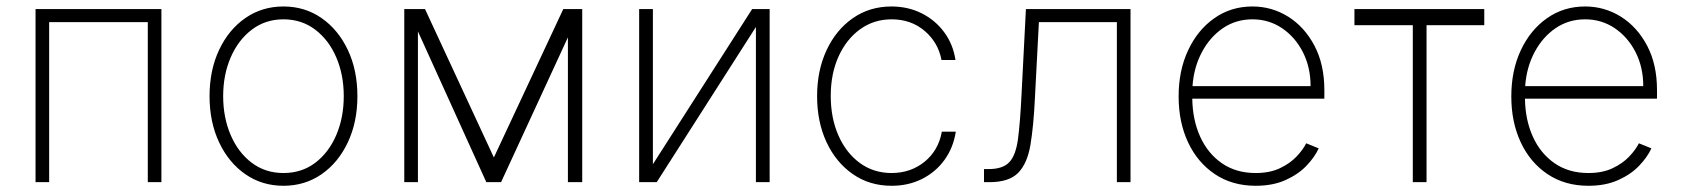

<svg xmlns="http://www.w3.org/2000/svg" viewBox="-20 -574 5301 605"><path d="M92 0V-545.5H488.6V0H445.7V-504.3H134.9V0Z M873.2 11.4Q805.8 11.4 753.2 -25Q700.6 -61.4 670.5 -125.4Q640.3 -189.3 640.3 -271Q640.3 -353 670.5 -416.9Q700.6 -480.8 753.2 -517.2Q805.8 -553.6 873.2 -553.6Q940.7 -553.6 993.3 -517Q1045.8 -480.5 1076 -416.7Q1106.2 -353 1106.2 -271Q1106.2 -189.3 1076 -125.4Q1045.8 -61.4 993.3 -25Q940.7 11.4 873.2 11.4ZM873.2 -28.8Q930.8 -28.8 973.4 -61.1Q1016 -93.4 1039.6 -148.4Q1063.2 -203.5 1063.2 -271Q1063.2 -338.4 1039.6 -393.3Q1016 -448.2 973.2 -480.6Q930.4 -513.1 873.2 -513.1Q816.4 -513.1 773.6 -480.6Q730.8 -448.2 707 -393.3Q683.2 -338.4 683.2 -271Q683.2 -203.5 706.9 -148.4Q730.5 -93.4 773.3 -61.1Q816.1 -28.8 873.2 -28.8Z M1536.2 -77.8 1755 -545.5H1814.6V0H1769.5V-456.3L1558.9 0H1512.4L1296.9 -475.1V0H1253.9V-545.5H1319.2Z M2037.3 -56.5 2350.1 -545.5H2405.2V0H2361.9V-489L2049.4 0H1994V-545.5H2037.3Z M2789.4 11.4Q2719.8 11.4 2666.9 -25.6Q2614 -62.5 2584.3 -126.2Q2554.7 -190 2554.7 -271Q2554.7 -351.9 2584.5 -415.8Q2614.3 -479.8 2667.3 -516.7Q2720.2 -553.6 2789.1 -553.6Q2840.9 -553.6 2883.7 -532.3Q2926.5 -511 2954.7 -473.2Q2983 -435.4 2990.8 -384.9H2946.7Q2936.4 -440 2893.6 -476.6Q2850.9 -513.1 2789.4 -513.1Q2734 -513.1 2690.7 -482.1Q2647.4 -451 2622.5 -396.5Q2597.7 -342 2597.7 -271.7Q2597.7 -202.4 2621.8 -147.4Q2646 -92.3 2689.3 -60.5Q2732.6 -28.8 2789.4 -28.8Q2849.4 -28.8 2893.3 -64.3Q2937.1 -99.8 2947.8 -159.1H2991.8Q2984 -108.7 2956.3 -70.3Q2928.6 -32 2885.7 -10.3Q2842.7 11.4 2789.4 11.4Z M3080.6 0V-41.2H3094.8Q3139.9 -41.2 3160.3 -62.9Q3180.8 -84.5 3187.7 -136Q3194.6 -187.5 3198.9 -276.6L3212.7 -545.5H3542.3V0H3499.3V-504.3H3253.6L3241.1 -265.3Q3236.9 -177.2 3227.1 -118.3Q3217.3 -59.3 3188.6 -29.7Q3159.8 0 3097.7 0Z M3936.8 11.4Q3862.9 11.4 3808.2 -25.2Q3753.6 -61.8 3723.7 -125.4Q3693.9 -188.9 3693.9 -270.2Q3693.9 -351.9 3723.9 -415.8Q3753.9 -479.8 3806.5 -516.7Q3859 -553.6 3926.5 -553.6Q3987.6 -553.6 4039.1 -521.5Q4090.6 -489.3 4121.8 -430.2Q4153.1 -371.1 4153.1 -290.1V-263.1H3736.9Q3737.9 -196 3761.9 -143.1Q3785.9 -90.2 3830.4 -59.5Q3875 -28.8 3936.8 -28.8Q3981.2 -28.8 4013 -43.9Q4044.7 -58.9 4065.3 -80.6Q4085.9 -102.3 4095.9 -122.5L4135.3 -106.5Q4122.9 -79.2 4096.8 -51.8Q4070.7 -24.5 4030.7 -6.6Q3990.8 11.4 3936.8 11.4ZM3737.6 -302.6H4109.7Q4109.7 -361.9 4085.6 -409.4Q4061.4 -457 4019.9 -485.1Q3978.3 -513.1 3926.5 -513.1Q3874.6 -513.1 3833.6 -485.3Q3792.6 -457.4 3767.2 -409.6Q3741.8 -361.9 3737.6 -302.6Z M4247.9 -494.7V-545.5H4657V-494.7H4475.1V0H4431.8V-494.7Z M4985.1 11.4Q4911.2 11.4 4856.5 -25.2Q4801.8 -61.8 4772 -125.4Q4742.2 -188.9 4742.2 -270.2Q4742.2 -351.9 4772.2 -415.8Q4802.2 -479.8 4854.8 -516.7Q4907.3 -553.6 4974.8 -553.6Q5035.9 -553.6 5087.4 -521.5Q5138.8 -489.3 5170.1 -430.2Q5201.3 -371.1 5201.3 -290.1V-263.1H4785.2Q4786.2 -196 4810.2 -143.1Q4834.2 -90.2 4878.7 -59.5Q4923.3 -28.8 4985.1 -28.8Q5029.5 -28.8 5061.3 -43.9Q5093 -58.9 5113.6 -80.6Q5134.2 -102.3 5144.2 -122.5L5183.6 -106.5Q5171.2 -79.2 5145.1 -51.8Q5119 -24.5 5079 -6.6Q5039.1 11.4 4985.1 11.4ZM4785.9 -302.6H5158Q5158 -361.9 5133.9 -409.4Q5109.7 -457 5068.2 -485.1Q5026.6 -513.1 4974.8 -513.1Q4922.9 -513.1 4881.9 -485.3Q4840.9 -457.4 4815.5 -409.6Q4790.1 -361.9 4785.9 -302.6Z"/></svg>

Font: Inter Extra Light BETA
Style: Regular
Weight: 200
Designer: Rasmus Andersson
Foundry: rsms
Version: Version 3.011;git-f93a4a705